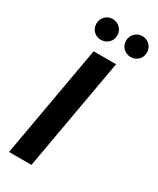

<svg xmlns="http://www.w3.org/2000/svg" viewBox="-226 -970 854 1038"><g transform="rotate(30 201.0 -451.5)"><path d="M25 0 149 -700H289L165 0ZM151 -773Q124 -773 105.5 -791.5Q87 -810 87 -838Q87 -865 105.5 -884Q124 -903 151 -903Q179 -903 198 -884Q217 -865 217 -838Q217 -810 198 -791.5Q179 -773 151 -773ZM337 -773Q310 -773 291 -791.5Q272 -810 272 -838Q272 -865 291 -884Q310 -903 337 -903Q365 -903 383.5 -884Q402 -865 402 -838Q402 -810 383.5 -791.5Q365 -773 337 -773Z"/></g></svg>

Font: DM Sans 12pt ExtraBold
Style: Italic
Weight: 800
Italic angle: -10°
Version: Version 4.004;gftools[0.9.30]